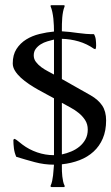

<svg xmlns="http://www.w3.org/2000/svg" viewBox="-20 -654 435 750"><path d="M221.7 -531.7Q253.4 -529.8 284.4 -525.1Q315.4 -520.5 347.2 -520.5Q353 -510.3 354.2 -498.5Q355.5 -486.8 355.5 -475.6Q355.5 -467.3 353 -461.9L347.2 -463.4Q319.3 -482.9 287.4 -492.2Q255.4 -501.5 221.7 -502.4V-345.2L334 -281.7Q363.8 -264.6 379.2 -241.7Q394.5 -218.8 394.5 -183.6Q394.5 -143.6 381.6 -113.3Q368.7 -83 345.5 -61.8Q322.3 -40.5 290.5 -28.3Q258.8 -16.1 221.7 -12.2V-2.9Q221.7 5.4 221.9 15.1Q222.2 24.9 223.4 35.2Q224.6 45.4 226.6 54.7Q228.5 64 232.4 71.3V75.2L231.4 76.7H181.2L177.7 75.2V71.3Q181.6 63 183.8 52.5Q186 42 187.3 31Q188.5 20 189.2 9.3Q189.9 -1.5 190.9 -10.7Q152.8 -10.7 116.2 -20.5Q79.6 -30.3 43.5 -41.5Q36.6 -57.1 34.4 -74.2Q32.2 -91.3 32.2 -108.4L37.1 -111.8Q45.4 -107.4 52.7 -101.1Q60.1 -94.7 67.4 -89.4Q93.3 -69.8 125.2 -58.8Q157.2 -47.9 189.5 -47.9H190.9V-270Q179.7 -276.4 163.3 -284.9Q147 -293.5 129.2 -303.5Q111.3 -313.5 93.5 -325.4Q75.7 -337.4 61.5 -350.3Q47.4 -363.3 38.6 -377.4Q29.8 -391.6 29.8 -406.2Q29.8 -439.9 44.4 -462.6Q59.1 -485.4 82.3 -499.8Q105.5 -514.2 134.3 -521.2Q163.1 -528.3 190.9 -530.8Q190.9 -540.5 190.4 -554Q189.9 -567.4 188.5 -581.1Q187 -594.7 184.3 -607.4Q181.6 -620.1 177.7 -628.9V-632.8Q178.2 -632.8 179.4 -633.3Q180.7 -633.8 181.2 -633.8H229.5L231.4 -632.8H232.4V-628.9Q228.5 -619.6 226.3 -608.2Q224.1 -596.7 223.1 -584.5Q222.2 -572.3 221.9 -560.3Q221.7 -548.3 221.7 -538.1ZM322.8 -147.9Q322.8 -168.9 312.7 -184.6Q302.7 -200.2 287.8 -212.4Q272.9 -224.6 255.1 -234.1Q237.3 -243.7 221.7 -252.4V-50.8Q240.2 -54.7 258.3 -62.3Q276.4 -69.8 290.8 -81.8Q305.2 -93.8 314 -110.1Q322.8 -126.5 322.8 -147.9ZM111.8 -437.5Q111.8 -423.3 120.4 -412.1Q128.9 -400.9 141.1 -391.8Q153.3 -382.8 167 -375.7Q180.7 -368.7 190.9 -362.8V-499.5Q178.7 -496.6 164.8 -492.4Q150.9 -488.3 139.2 -481Q127.4 -473.6 119.6 -463.1Q111.8 -452.6 111.8 -437.5Z"/></svg>

Font: CAT Linz
Style: Regular
Weight: 400
Designer: Peter Wiegel
Foundry: Peter Wiegel
Version: Version 1.08